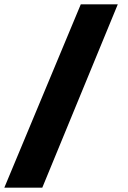

<svg xmlns="http://www.w3.org/2000/svg" viewBox="-25 -820 595 890"><path d="M171 50H-5L349.5 -800H521Z"/></svg>

Font: B612
Style: Bold
Weight: 700
Designer: Nicolas Chauveau, Thomas Paillot, Jonathan Favre-Lamarine, Jean-Luc Vinot
Foundry: AIRBUS
Version: Version 1.008